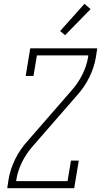

<svg xmlns="http://www.w3.org/2000/svg" viewBox="-20 -989 540 1009"><path d="M18 0 25 -46Q34 -100 59.5 -152Q85 -204 125 -248L354 -511Q389 -550 412 -595.5Q435 -641 443 -689L444 -698H174L156 -590H115L139 -735H491L484 -689Q475 -635 449.5 -583Q424 -531 384 -487L155 -224Q120 -185 97 -139.5Q74 -94 66 -46L65 -37H335L353 -145H394L370 0ZM322 -804 296 -826 424 -969 456 -941Z"/></svg>

Font: Iosevka Curly Slab Extralight
Style: Italic
Weight: 200
Italic angle: -9°
Monospace: yes
Designer: Belleve Invis
Foundry: Belleve Invis
Version: Version 22.1.2; ttfautohint (v1.8.4)